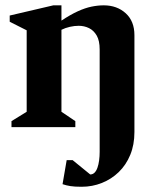

<svg xmlns="http://www.w3.org/2000/svg" viewBox="-20 -486 592 734"><path d="M292.1 228Q264.6 228 248.9 225.4Q233.1 222.9 219.1 218.1L234.9 126.1H257.6L324.9 180.9Q334.7 180.9 341.6 173.9Q348.5 166.9 352.6 154.9Q356.8 143 358.9 127.3Q361 111.6 361 94.6V-297.1Q361 -330.3 349.8 -349.9Q338.5 -369.6 320.3 -378.5Q302 -387.4 280.9 -387.4Q264.9 -387.4 247.4 -383.5Q229.9 -379.6 214.9 -372.1V-58.7L268 -22.9V0H23.9V-22.9L82 -58.7V-370.1L17.1 -402.9V-426.6L183.9 -465.6H214.9V-407.2Q248.7 -429.7 276.9 -442.6Q305.1 -455.5 329.7 -460.6Q354.2 -465.6 376.6 -465.6Q427.2 -465.6 460.6 -435.3Q493.9 -405 493.9 -351.6V18.7Q493.9 67.4 478 105.9Q462.1 144.5 434.1 171.7Q406 198.9 369.5 213.4Q333 228 292.1 228Z"/></svg>

Font: Ancizar Serif Light
Style: Regular
Weight: 300
Designer: Cesar Puertas, Viviana Monsalve, Julian Moncada, Julian Prieto, Jose Castro, Felipe Aragon, Mariel Hernandez, Sara Alarc
Version: Version 8.100